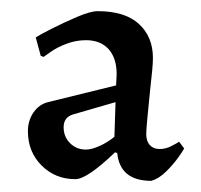

<svg xmlns="http://www.w3.org/2000/svg" viewBox="-20 -667 361 344"><path d="M134 -595Q116 -595 99 -588.5Q82 -582 71.5 -574.5Q61 -567 58 -565L53 -567L44 -600Q50 -604 71.5 -615Q93 -626 117.5 -636.5Q142 -647 155 -647Q204 -647 229 -624Q254 -601 254 -563Q254 -548 249 -506Q242 -438 242 -427Q242 -414 248.5 -407Q255 -400 266 -400Q277 -400 287.5 -405.5Q298 -411 301 -413L310 -401Q308 -397 299.5 -385Q291 -373 278 -360Q265 -347 251 -343Q195 -343 190 -393L186 -394Q136 -346 115 -346Q79 -346 54.5 -370.5Q30 -395 30 -432Q30 -451 40 -465.5Q50 -480 66 -484L188 -514L189 -534Q189 -563 174.5 -579Q160 -595 134 -595ZM94 -439Q94 -422 105.5 -410.5Q117 -399 134 -399Q144 -399 158.5 -405.5Q173 -412 185 -422L187 -484L111 -462Q94 -457 94 -439Z"/></svg>

Font: Sahitya
Style: Regular
Weight: 400
Designer: Juan Pablo del Peral
Foundry: Juan Pablo del Peral (http://www.huertatipografica.com)
Version: Version 1.001;PS 001.000;hotconv 1.0.70;makeotf.lib2.5.58329